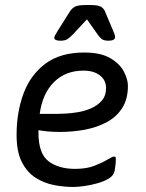

<svg xmlns="http://www.w3.org/2000/svg" viewBox="-20 -738 579 764"><path d="M220 -576Q196 -576 196 -588Q196 -594 210 -616L258 -692Q266 -705 278.5 -711.5Q291 -718 323 -718H339Q369 -718 381 -711.5Q393 -705 398 -692L430 -616Q433 -609 435.5 -602.5Q438 -596 438 -591Q438 -576 412 -576Q393 -576 384.5 -583Q376 -590 369 -600L326 -661L269 -600Q259 -590 249.5 -583Q240 -576 220 -576ZM315 -529Q381 -529 419 -506.5Q457 -484 473 -453Q489 -422 489 -396Q489 -344 466.5 -308.5Q444 -273 405 -252Q366 -231 318 -222Q270 -213 219 -213Q191 -213 170 -215Q149 -217 133 -220V-210Q133 -127 173 -96.5Q213 -66 279 -66Q324 -66 356 -78.5Q388 -91 407.5 -103Q427 -115 434 -115Q437 -115 439 -113.5Q441 -112 441 -103Q441 -101 440 -87.5Q439 -74 436 -58Q433 -40 413.5 -28Q394 -16 367 -8.5Q340 -1 314 2.5Q288 6 272 6Q235 6 195.5 -1.5Q156 -9 122 -30.5Q88 -52 67 -93Q46 -134 46 -201Q46 -291 73.5 -365.5Q101 -440 160.5 -484.5Q220 -529 315 -529ZM312 -457Q241 -457 195 -411.5Q149 -366 138 -285H209Q218 -285 240 -286Q262 -287 289.5 -291.5Q317 -296 342.5 -307Q368 -318 385 -337.5Q402 -357 402 -388Q402 -419 377.5 -438Q353 -457 312 -457Z"/></svg>

Font: Asap
Style: Italic
Weight: 400
Italic angle: -6°
Designer: Pablo Cosgaya
Foundry: Omnibus-Type
Version: Version 3.001; ttfautohint (v1.8.3)